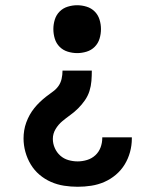

<svg xmlns="http://www.w3.org/2000/svg" viewBox="-20 -562 590 734"><path d="M275 -359Q257 -359 239 -364.5Q221 -370 208 -383Q195 -396 189.5 -414Q184 -432 184 -451Q184 -469 189.5 -487Q195 -505 208 -518Q221 -531 239 -536.5Q257 -542 275 -542Q293 -542 311 -536.5Q329 -531 342 -518Q355 -505 360.5 -487Q366 -469 366 -451Q366 -432 360.5 -414Q355 -396 342 -383Q329 -370 311 -364.5Q293 -359 275 -359ZM277 152Q251 152 225 148Q199 144 175 133.5Q151 123 131 106Q111 89 97.5 66.5Q84 44 77 18.5Q70 -7 70 -33Q70 -48 72.5 -63.5Q75 -79 80.5 -94Q86 -109 93.5 -122.5Q101 -136 111 -148.5Q121 -161 132 -171.5Q143 -182 155.5 -192Q168 -202 181 -211Q194 -220 203 -232.5Q212 -245 215.5 -260.5Q219 -276 219 -292H331Q331 -272 329.5 -252.5Q328 -233 322 -214Q316 -195 304.5 -178.5Q293 -162 279 -148Q265 -134 249 -122.5Q233 -111 218 -98.5Q203 -86 192.5 -68.5Q182 -51 182 -31Q182 -13 189.5 4Q197 21 210.5 33Q224 45 241.5 50Q259 55 277 55Q295 55 313 49.5Q331 44 344.5 31.5Q358 19 364.5 1.5Q371 -16 371 -35V-37H484V-32Q484 -6 477 19.5Q470 45 456.5 67Q443 89 423 106Q403 123 379 133.5Q355 144 329 148Q303 152 277 152Z"/></svg>

Font: Lode
Style: Bold
Weight: 700
Monospace: yes
Designer: Belleve Invis
Foundry: Belleve Invis
Version: Version 29.2.0; ttfautohint (v1.8.3)